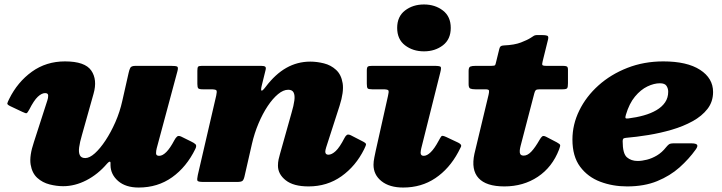

<svg xmlns="http://www.w3.org/2000/svg" viewBox="-20 -815 3234 860"><path d="M21 -371.5Q14 -357.5 12.8 -352Q11.5 -346.5 26 -339.5L80 -314Q95.5 -306.5 99.2 -308Q103 -309.5 111 -324Q132 -365.5 149.5 -381.8Q167 -398 182 -398Q195.5 -398 195.8 -387.2Q196 -376.5 192 -365L132 -179Q111 -117 117.2 -78.2Q123.5 -39.5 147 -18.2Q170.5 3 202 11Q233.5 19 263 19Q315.5 19 367 -7.5Q418.5 -34 459.5 -82Q466.5 -90 470.8 -90.8Q475 -91.5 475 -85V-75Q475.5 -33.5 509.2 -4.2Q543 25 601 25Q686.5 25 751 -21Q815.5 -67 855 -148Q862 -162.5 855.8 -168.8Q849.5 -175 835.5 -181.5L792 -203Q779.5 -209 773 -203.2Q766.5 -197.5 761 -187Q742 -151 725 -134Q708 -117 693 -117Q679 -117 679 -128.5Q679 -140 682 -151L775 -497Q779.5 -514 773.2 -517Q767 -520 745.5 -520H587Q568 -520 563.5 -511Q559 -502 556 -488L528 -364Q517 -314 496.8 -268Q476.5 -222 452.5 -185.8Q428.5 -149.5 404.8 -128.2Q381 -107 362 -107Q344 -107 337.8 -119.5Q331.5 -132 334.5 -155Q337.5 -178 347 -210L399 -395Q417 -458 388.8 -499Q360.5 -540 271 -540Q187 -540 122.8 -493.8Q58.5 -447.5 21 -371.5Z M884 -520Q870.5 -520 867.2 -516Q864 -512 864 -498V-439Q864 -424 868 -419.5Q872 -415 887.5 -415H923Q946.5 -415 949.5 -410Q952.5 -405 948.5 -387L866 -31Q862 -12 864.2 -6Q866.5 0 892 0H1041Q1059.5 0 1065.5 -4.5Q1071.5 -9 1075 -24L1108.5 -170.5Q1119.5 -218.5 1138 -262.2Q1156.5 -306 1179 -339.8Q1201.5 -373.5 1225.2 -393.2Q1249 -413 1271 -413Q1289 -413 1295.2 -400.5Q1301.5 -388 1298.5 -365Q1295.5 -342 1286 -310L1234 -125Q1230.5 -114 1227.8 -100.8Q1225 -87.5 1225 -73Q1225 -35 1259.8 -7.5Q1294.5 20 1362 20Q1445.5 20 1509.5 -25.5Q1573.5 -71 1611 -146.5Q1619.5 -163.5 1619.5 -169Q1619.5 -174.5 1602 -183L1551.5 -209Q1540 -214.5 1534 -210.8Q1528 -207 1523 -197Q1501.5 -155 1483.8 -138.5Q1466 -122 1451 -122Q1437 -122 1437 -136Q1437 -142 1441 -155L1501 -341Q1521 -403.5 1514.8 -442.2Q1508.5 -481 1485.2 -502.2Q1462 -523.5 1430.8 -531.2Q1399.5 -539 1370 -539Q1312 -539 1262.5 -511Q1213 -483 1170 -426Q1155.5 -407 1151.5 -409Q1147.5 -411 1152 -430L1169.5 -501Q1172.5 -512.5 1168 -516.2Q1163.5 -520 1150 -520Z M1952 -490Q1957.5 -511 1953.8 -515.5Q1950 -520 1925.5 -520H1646.5Q1632.5 -520 1627.8 -516.8Q1623 -513.5 1623 -499V-440Q1623 -423.5 1626.8 -419.2Q1630.5 -415 1646.5 -415H1694.5Q1717 -415 1719.8 -409.8Q1722.5 -404.5 1718 -386L1663 -140Q1660.5 -128.5 1656.8 -110Q1653 -91.5 1653 -77Q1653 -32 1688.8 -3.5Q1724.5 25 1786 25Q1867.5 25 1930 -17Q1992.5 -59 2032.5 -133.5Q2040.5 -148.5 2045 -158Q2049.5 -167.5 2032.5 -176L1980.5 -200.5Q1961.5 -209.5 1957.5 -205.2Q1953.5 -201 1944.5 -184Q1926 -149.5 1909.2 -133.2Q1892.5 -117 1878 -117Q1864 -117 1864 -131Q1864 -135 1865 -140.8Q1866 -146.5 1867 -151ZM1759 -690Q1759 -639 1794.2 -612Q1829.5 -585 1879 -585Q1928.5 -585 1963.8 -612Q1999 -639 1999 -690Q1999 -741 1963.8 -768Q1928.5 -795 1879 -795Q1829.5 -795 1794.2 -768Q1759 -741 1759 -690Z M2110 -520Q2095 -520 2087 -517Q2079 -514 2079 -497.5V-437.5Q2079 -421.5 2086.8 -418.2Q2094.5 -415 2109 -415H2154Q2170 -415 2170.5 -408.5Q2171 -402 2168.5 -391L2105 -126Q2089.5 -54 2123.8 -17Q2158 20 2239 20Q2324 20 2388.8 -23Q2453.5 -66 2484 -145Q2490 -160.5 2489 -165.2Q2488 -170 2474 -177.5L2426 -202.5Q2414 -208.5 2408.5 -204Q2403 -199.5 2397 -189Q2377 -154 2360 -136Q2343 -118 2326 -118Q2314 -118 2310.5 -125Q2307 -132 2308.2 -142.2Q2309.5 -152.5 2312 -162L2373 -396Q2375.5 -406.5 2379.5 -410.8Q2383.5 -415 2397 -415H2500Q2517 -415 2520.5 -420Q2524 -425 2524 -442V-503Q2524 -515 2518.5 -517.5Q2513 -520 2502 -520H2428Q2411 -520 2409.2 -524.2Q2407.5 -528.5 2411 -542L2435 -639Q2438 -652.5 2431 -655.2Q2424 -658 2405.5 -658Q2389.5 -658 2383 -657.8Q2376.5 -657.5 2371.8 -655Q2367 -652.5 2357 -645.5Q2342.5 -636 2313.5 -624.8Q2284.5 -613.5 2237 -611.5Q2227 -611 2222.8 -607.8Q2218.5 -604.5 2216.5 -596L2202.5 -539Q2200 -527.5 2198 -523.8Q2196 -520 2181 -520Z M2544 -190Q2544 -114.5 2578.5 -68.2Q2613 -22 2668.8 -1Q2724.5 20 2789 20Q2866 20 2923.8 -3.8Q2981.5 -27.5 3023.8 -65.2Q3066 -103 3096 -145Q3107 -160 3102.2 -166.5Q3097.5 -173 3075.5 -173H2998.5Q2982 -173 2976 -168.2Q2970 -163.5 2963.5 -155.5Q2945 -132 2922.8 -118.8Q2900.5 -105.5 2877.8 -99.8Q2855 -94 2836 -94Q2807 -94 2788 -110.5Q2769 -127 2769 -182.5Q2769 -190 2771.5 -193.2Q2774 -196.5 2783 -197.5Q2830.5 -201.5 2884.2 -210.2Q2938 -219 2989.2 -234Q3040.5 -249 3082.2 -272Q3124 -295 3149 -327.2Q3174 -359.5 3174 -403Q3174 -464.5 3115.8 -502.2Q3057.5 -540 2951 -540Q2864.5 -540 2790.2 -511Q2716 -482 2660.8 -432.5Q2605.5 -383 2574.8 -320.2Q2544 -257.5 2544 -190ZM2794.5 -284.5Q2784 -283 2782 -286.2Q2780 -289.5 2783.5 -301Q2798.5 -351.5 2824.2 -382.5Q2850 -413.5 2879.8 -427.8Q2909.5 -442 2936 -442Q2958 -442 2965.5 -430.2Q2973 -418.5 2973 -404Q2973 -377 2959 -356.5Q2945 -336 2920.2 -321.5Q2895.5 -307 2863.2 -298Q2831 -289 2794.5 -284.5Z"/></svg>

Font: Besley Black
Style: Italic
Weight: 900
Italic angle: -13°
Designer: Owen Earl
Foundry: indestructible type*
Version: Version 2.001